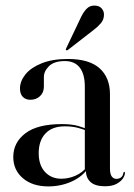

<svg xmlns="http://www.w3.org/2000/svg" viewBox="-20 -658 480 687"><path d="M287.5 -47V-51L283.5 -48V-348Q283.5 -392.5 265.5 -416Q247.5 -439.5 212 -439.5Q173.5 -439.5 155.2 -421.2Q137 -403 137 -382.5V-348Q137 -327 123.2 -314Q109.5 -301 88.5 -301Q72 -301 61.8 -311.2Q51.5 -321.5 51.5 -341.5Q51.5 -367.5 71 -391.8Q90.5 -416 129 -431.5Q167.5 -447 223 -447Q299 -447 336.2 -413.8Q373.5 -380.5 373.5 -321V-55Q373.5 -35 380 -26.5Q386.5 -18 396.5 -18Q406 -18 413 -23.2Q420 -28.5 421.5 -39.5Q422 -41.5 422.8 -42.2Q423.5 -43 424.5 -43Q426 -43 426.5 -42Q427 -41 427 -39Q427 -30.5 419.8 -19.5Q412.5 -8.5 396.8 0Q381 8.5 355.5 8.5Q321 8.5 304.2 -6.5Q287.5 -21.5 287.5 -47ZM27.5 -96.5Q27.5 -148 70.8 -181Q114 -214 201.5 -214Q236.5 -214 260 -207.2Q283.5 -200.5 303.5 -191L300 -186Q280.5 -195 259.2 -200.5Q238 -206 212 -206Q166.5 -206 142.5 -180.2Q118.5 -154.5 118.5 -110Q118.5 -67 141 -42.8Q163.5 -18.5 199.5 -18.5Q225.5 -18.5 250.5 -29.5Q275.5 -40.5 292.5 -62.5L297 -58Q274.5 -25.5 235.8 -8.2Q197 9 153 9Q96.5 9 62 -20.2Q27.5 -49.5 27.5 -96.5ZM266 -588.5Q276.5 -612.5 288.8 -625.5Q301 -638.5 317.5 -638Q335.5 -638 344 -627.5Q352.5 -617 352 -605.5Q352 -588 341 -575Q330 -562 314 -550L222.5 -479Q221 -478.5 219.2 -478Q217.5 -477.5 216 -479Q215 -480.5 215.5 -482Q216 -483.5 217 -485.5Z"/></svg>

Font: Fraunces 96pt
Style: Regular
Weight: 400
Version: Version 1.000;[b76b70a41]